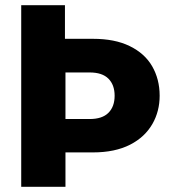

<svg xmlns="http://www.w3.org/2000/svg" viewBox="-20 -722 664 742"><path d="M597 -352C597 -352 597 -352 597 -352C597 -395 587 -433 568 -466C549 -499 520 -525 481 -544C442 -563 395 -572 339 -572C339 -572 231 -572 231 -572C231 -572 231 -702 231 -702C231 -702 62 -702 62 -702C62 -702 62 0 62 0C62 0 233 0 233 0C233 0 233 -133 233 -133C233 -133 339 -133 339 -133C339 -133 339 -133 339 -133C396 -133 444 -143 483 -163C522 -183 550 -210 569 -243C588 -276 597 -313 597 -352ZM326 -262C326 -262 233 -262 233 -262C233 -262 233 -442 233 -442C233 -442 326 -442 326 -442C326 -442 326 -442 326 -442C359 -442 383 -434 399 -418C415 -402 423 -380 423 -352C423 -352 423 -352 423 -352C423 -324 415 -302 399 -286C383 -270 359 -262 326 -262Z"/></svg>

Font: Girnar Poppins
Style: Bold
Weight: 500
Designer: Ninad Kale (Devanagari), Jonny Pinhorn (Latin)
Foundry: Indian Type Foundry
Version: ""